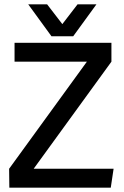

<svg xmlns="http://www.w3.org/2000/svg" viewBox="-20 -864 573 884"><path d="M380 -580H47V-667H493V-580L135 -87H503L490 0H23L22 -87ZM424 -844 317 -697H217L110 -844H197L267 -753L337 -844Z"/></svg>

Font: Epunda Sans Medium
Style: Regular
Weight: 500
Designer: Simon Atzbach
Foundry: typofactur
Version: Version 2.204; ttfautohint (v1.8.4.7-5d5b)